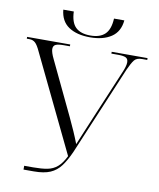

<svg xmlns="http://www.w3.org/2000/svg" viewBox="-96 -969 865 1044"><g transform="rotate(10 337.0 -447.0)"><path d="M337 -771Q263 -771 218.5 -801Q174 -831 168 -894H226Q228 -834 255.5 -807.5Q283 -781 337 -781Q390 -781 417.5 -807.5Q445 -834 448 -894H505Q499 -831 454 -801Q409 -771 337 -771ZM106 0V-21H156Q202 -21 233.5 -27Q265 -33 288.5 -53Q312 -73 332 -114L75 -647Q60 -680 47 -692Q34 -704 15 -704H0V-714H238V-704H204Q173 -704 159.5 -697.5Q146 -691 146 -673Q146 -664 150.5 -650Q155 -636 163 -620L305 -322Q322 -286 336.5 -253Q351 -220 364 -186Q378 -221 396 -263Q414 -305 430 -344L542 -610Q560 -650 560 -672Q560 -691 547 -697.5Q534 -704 506 -704H467V-714H665V-704H636Q607 -704 594 -688Q581 -672 563 -632L357 -143Q335 -93 311.5 -61.5Q288 -30 253.5 -15Q219 0 163 0Z"/></g></svg>

Font: Noto Serif Display Light
Style: Regular
Weight: 300
Designer: Monotype Design Team
Foundry: Monotype Imaging Inc.
Version: Version 2.009